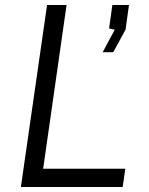

<svg xmlns="http://www.w3.org/2000/svg" viewBox="-20 -743 594 763"><path d="M63 0 167 -723H244.5L151.5 -72.5H478L467.5 0ZM388 -535.5 436 -625 413.5 -630 426.5 -723H492.5L479 -625.5L430 -535.5Z"/></svg>

Font: Public Sans Thin Light
Style: Italic
Weight: 300
Italic angle: -8°
Version: Version 2.001